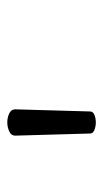

<svg xmlns="http://www.w3.org/2000/svg" viewBox="105 -870 289 540"><g transform="rotate(-90 250.0 -600.5)"><path d="M138 -703Q138 -714 150 -719.5Q162 -725 175 -725Q189 -725 200.5 -719.5Q212 -714 212 -703L206 -492Q206 -484 196.5 -480Q187 -476 175 -476Q164 -476 154 -480Q144 -484 144 -492Z"/></g></svg>

Font: Moon Stars Kai HW
Style: Regular
Weight: 400
Designer: GuiWonder
Version: Version 1.101